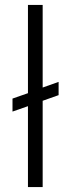

<svg xmlns="http://www.w3.org/2000/svg" viewBox="-20 -763 288 783"><path d="M94 0V-330L31 -308V-361L94 -383V-743H154V-406L219 -429V-375L154 -352V0Z"/></svg>

Font: Saira Thin Light
Style: Regular
Weight: 300
Version: Version 1.101